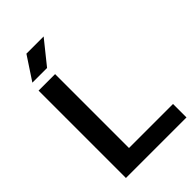

<svg xmlns="http://www.w3.org/2000/svg" viewBox="-276 -1049 1150 1150"><g transform="rotate(-45 299.0 -474.0)"><path d="M78.5 0V-740H218.5V-114H591.5V0ZM86 -800 183.5 -948H329.5L210.5 -800Z"/></g></svg>

Font: Encode Sans SemiExpanded SemiBold
Style: Regular
Weight: 600
Width: 6
Designer: Multiple Designers
Foundry: Impallari Type
Version: Version 3.002